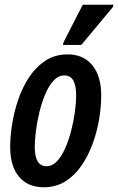

<svg xmlns="http://www.w3.org/2000/svg" viewBox="-20 -782 500 812"><path d="M165 10Q98 10 60.5 -34.5Q23 -79 23 -161Q23 -203 31 -255Q39 -307 56.5 -359Q74 -411 102.5 -454.5Q131 -498 171.5 -525Q212 -552 266 -552Q333 -552 370.5 -506Q408 -460 408 -379Q408 -330 399 -276.5Q390 -223 371 -172Q352 -121 323.5 -80Q295 -39 255.5 -14.5Q216 10 165 10ZM177 -79Q201 -79 220.5 -99.5Q240 -120 255 -153.5Q270 -187 280.5 -227Q291 -267 296.5 -307Q302 -347 302 -380Q302 -420 290 -441.5Q278 -463 252 -463Q227 -463 207 -441.5Q187 -420 172 -385Q157 -350 147 -309Q137 -268 132 -229Q127 -190 127 -160Q127 -79 177 -79ZM246 -592 249 -604 330 -762H460L458 -753L324 -592Z"/></svg>

Font: Noto Sans ExtraCondensed SemiBold
Style: Italic
Weight: 600
Width: 2
Italic angle: -12°
Designer: Monotype Design Team
Foundry: Monotype Imaging Inc.
Version: Version 2.013; ttfautohint (v1.8.4.7-5d5b)